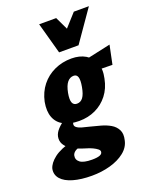

<svg xmlns="http://www.w3.org/2000/svg" viewBox="-247 -809 959 1197"><g transform="rotate(-20 232.0 -211.0)"><path d="M151 289Q80 289 28 274Q-24 259 -49 230.5Q-74 202 -67 164Q-58 129 -16 96.5Q26 64 113 42L150 92Q123 97 108.5 107Q94 117 90 132Q84 160 107 177.5Q130 195 186 195Q220 195 237 188.5Q254 182 255 169Q257 159 245.5 149.5Q234 140 215 131Q196 122 171 115Q147 108 121 97.5Q95 87 73.5 71.5Q52 56 41 35Q30 14 35 -13Q40 -37 61 -59.5Q82 -82 113.5 -103Q145 -124 179 -139L205 -109Q189 -97 177.5 -89.5Q166 -82 160 -74.5Q154 -67 151 -55Q148 -41 160 -31.5Q172 -22 194.5 -15.5Q217 -9 244 -3Q276 5 310.5 14.5Q345 24 372.5 40Q400 56 414 83Q428 110 418 151Q409 195 370 226Q331 257 273.5 273Q216 289 151 289ZM194 -59Q133 -59 92.5 -80.5Q52 -102 36 -143.5Q20 -185 31 -245Q44 -306 79 -350Q114 -394 166 -418Q218 -442 279 -442Q333 -442 371.5 -419.5Q410 -397 427 -355Q444 -313 431 -254Q419 -192 385 -148.5Q351 -105 302 -82Q253 -59 194 -59ZM217 -165Q242 -165 257.5 -186Q273 -207 281 -252Q289 -296 282.5 -316Q276 -336 256 -336Q231 -336 213.5 -315Q196 -294 187 -248Q179 -204 187 -184.5Q195 -165 217 -165ZM507 -317 336 -320 345 -401 533 -442ZM221 -504 276 -580 394 -711H494L350 -504ZM221 -504 164 -711H277L339 -581L350 -504Z"/></g></svg>

Font: Ysabeau Office Black
Style: Italic
Weight: 900
Italic angle: -12°
Designer: Christian Thalmann (Catharsis Fonts)
Version: Version 2.001;gftools[0.9.30]; featfreeze: tnum,lnum,ss02